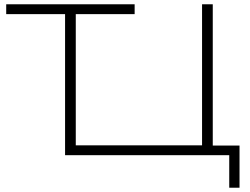

<svg xmlns="http://www.w3.org/2000/svg" viewBox="-20 -725 1167 897"><path d="M1051 152V0H284V-659H9V-705H609V-659H334V-46H924V-705H974V-45H1099V152Z"/></svg>

Font: Nunito Sans 10pt Expanded ExtraLight
Style: Regular
Weight: 250
Width: 7
Designer: Vernon Adams
Foundry: Vernon Adams
Version: Version 3.101;gftools[0.9.27]